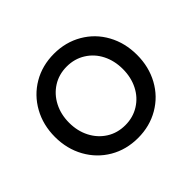

<svg xmlns="http://www.w3.org/2000/svg" viewBox="-140 -686 967 967"><g transform="rotate(-45 343.5 -203.0)"><path d="M636 -203Q636 -118 598.5 -49.5Q561 19 494 58Q427 97 344 97Q260 97 193.5 58Q127 19 89 -49.5Q51 -118 51 -203Q51 -288 89 -356.5Q127 -425 193.5 -464Q260 -503 344 -503Q427 -503 494 -464Q561 -425 598.5 -356.5Q636 -288 636 -203ZM152 -203Q152 -144 176.5 -96.5Q201 -49 244.5 -21.5Q288 6 344 6Q399 6 443 -21.5Q487 -49 511 -96.5Q535 -144 535 -203Q535 -262 511 -309.5Q487 -357 443 -384.5Q399 -412 344 -412Q288 -412 244.5 -384.5Q201 -357 176.5 -309.5Q152 -262 152 -203Z"/></g></svg>

Font: Gmarket Sans TTF Medium
Style: Regular
Weight: 500
Designer: Creative Director : Sungho Lee; Art Director : Kiwoong Choi; Project Manager : Sori Yang, Jongwook Yoon; Font Designer :
Foundry: Sandoll Inc.
Version: Version 1.000;hotconv 1.0.109;makeotfexe 2.5.65596